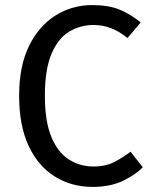

<svg xmlns="http://www.w3.org/2000/svg" viewBox="-20 -721 600 753"><path d="M341 -701Q406 -701 448.5 -683.5Q491 -666 532 -633L480 -572Q448 -598 415.5 -610.5Q383 -623 347 -623Q295 -623 251.5 -597Q208 -571 182 -510Q156 -449 156 -345Q156 -246 181 -185Q206 -124 249.5 -96Q293 -68 346 -68Q395 -68 429 -86Q463 -104 492 -126L540 -65Q512 -36 462.5 -12Q413 12 343 12Q260 12 194.5 -29Q129 -70 92 -149.5Q55 -229 55 -345Q55 -462 94 -541Q133 -620 198 -660.5Q263 -701 341 -701Z"/></svg>

Font: Fira Sans Variable
Style: Regular
Weight: 400
Designer: Carrois Corporate & Edenspiekermann AG
Foundry: Carrois Corporate GbR & Edenspiekermann AG
Version: Version 4.202